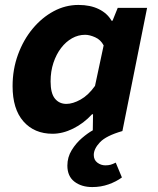

<svg xmlns="http://www.w3.org/2000/svg" viewBox="-20 -530 640 778"><path d="M354 228Q310 228 281.5 206Q253 184 253 141Q253 107 270.5 78.5Q288 50 312 29.5Q336 9 356 -2L357 -67H353Q319 -30 276.5 -9Q234 12 193 12Q119 12 75 -38Q31 -88 31 -181Q31 -249 53 -309Q75 -369 112.5 -414Q150 -459 197.5 -484.5Q245 -510 298 -510Q346 -510 380.5 -493Q415 -476 432 -446H436L457 -498H576L476 1Q410 20 385 46.5Q360 73 360 98Q360 118 374.5 129Q389 140 407 140Q419 140 428 137.5Q437 135 449 129L474 189Q451 206 420 217Q389 228 354 228ZM249 -109Q275 -109 306.5 -126.5Q338 -144 365 -182L400 -346Q388 -369 365.5 -379Q343 -389 325 -389Q297 -389 272 -375Q247 -361 227.5 -335.5Q208 -310 196.5 -275.5Q185 -241 185 -200Q185 -152 202.5 -130.5Q220 -109 249 -109Z"/></svg>

Font: Source Code Pro ExtraLight ExtraBold
Style: Italic
Weight: 800
Italic angle: -11°
Monospace: yes
Version: Version 1.016;hotconv 1.0.116;makeotfexe 2.5.65601